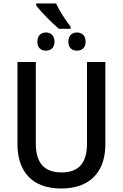

<svg xmlns="http://www.w3.org/2000/svg" viewBox="-20 -1069 703 1099"><path d="M301 -1049H187V-1039C213 -1001 275 -941 317 -904H384V-916C355 -954 321 -1006 301 -1049ZM243 -883C215 -883 194 -866 194 -830C194 -795 215 -779 243 -779C270 -779 292 -795 292 -830C292 -866 270 -883 243 -883ZM420 -883C393 -883 371 -866 371 -830C371 -795 393 -779 420 -779C448 -779 470 -795 470 -830C470 -866 448 -883 420 -883ZM583 -243V-714H478V-248C478 -140 434 -82 333 -82C235 -82 185 -135 185 -247V-714H80V-244C80 -84 167 10 330 10C500 10 583 -90 583 -243Z"/></svg>

Font: Noto Sans SemiCondensed Medium
Style: Regular
Weight: 500
Width: 4
Designer: Monotype Design Team
Foundry: Monotype Imaging Inc.
Version: Version 2.013